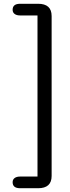

<svg xmlns="http://www.w3.org/2000/svg" viewBox="-20 -802 371 1019"><path d="M47 165Q47 151 57.5 143Q68 135 87 135H179V-720H87Q68 -720 57.5 -728Q47 -736 47 -750Q47 -782 87 -782H182Q254 -782 254 -717V132Q254 197 182 197H87Q47 197 47 165Z"/></svg>

Font: Kodchasan
Style: Regular
Weight: 400
Version: Version 1.000; ttfautohint (v1.6)